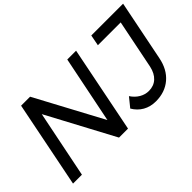

<svg xmlns="http://www.w3.org/2000/svg" viewBox="-89 -1080 1464 1464"><g transform="rotate(-45 643.5 -348.0)"><path d="M685 -700H780L640 0H543L253 -543L143 0H47L187 -700H284L575 -157ZM1287 -700 1189 -212Q1169 -109 1102.5 -52.5Q1036 4 938 4Q879 4 833.5 -22Q788 -48 760 -96L820 -170Q846 -131 881.5 -110.5Q917 -90 956 -90Q1009 -90 1044.5 -122.5Q1080 -155 1093 -215L1173 -612H927L944 -700Z"/></g></svg>

Font: Gontserrat
Style: Italic
Weight: 400
Italic angle: -11.3°
Designer: Julieta Ulanovsky
Foundry: Julieta Ulanovsky
Version: Version 6.001